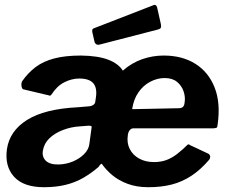

<svg xmlns="http://www.w3.org/2000/svg" viewBox="-20 -772 958 802"><path d="M537 -236Q529 -236 522.5 -229Q516 -222 514 -208Q509 -175 522 -149.5Q535 -124 561.5 -109.5Q588 -95 623 -95Q652 -95 675 -103.5Q698 -112 720 -129Q742 -146 764 -168Q769 -170 771.5 -167.5Q774 -165 782 -162L848 -131Q854 -129 857 -122Q860 -115 854 -105Q817 -62 778.5 -37Q740 -12 696.5 -1Q653 10 600 10Q551 10 513.5 -4Q476 -18 449.5 -40Q423 -62 405 -88Q402 -88 398 -83.5Q394 -79 392 -75Q362 -49 328.5 -29.5Q295 -10 254.5 0Q214 10 164 10Q78 10 38.5 -34Q-1 -78 9 -149Q20 -225 93 -271Q166 -317 305 -324L353 -328Q360 -328 368.5 -333Q377 -338 378 -347L381 -368Q386 -406 369 -425Q352 -444 311 -444Q280 -444 249 -428.5Q218 -413 195 -377Q190 -371 187 -372.5Q184 -374 174 -376L77 -399Q72 -401 70 -411.5Q68 -422 72 -432Q97 -468 129 -492Q161 -516 207 -528Q253 -540 318 -540Q390 -539 432.5 -522.5Q475 -506 493 -477Q531 -510 574.5 -525Q618 -540 664 -540Q741 -540 796 -505.5Q851 -471 876.5 -406.5Q902 -342 889 -251Q888 -242 886 -239.5Q884 -237 872 -236H537ZM668 -446Q637 -446 607.5 -430.5Q578 -415 558 -386Q538 -357 532 -316L728 -320Q738 -320 744 -325.5Q750 -331 751 -343Q755 -366 747 -390Q739 -414 719.5 -430Q700 -446 668 -446ZM362 -235Q364 -243 361.5 -245Q359 -247 350 -247L312 -244Q277 -242 243 -229Q209 -216 186.5 -194.5Q164 -173 159 -142Q155 -116 172 -100Q189 -84 226 -85Q257 -86 284.5 -97.5Q312 -109 331 -128Q350 -147 353 -169L362 -235ZM637 -738 652 -671Q654 -662 652 -656.5Q650 -651 637 -648L397 -586Q387 -583 381 -588Q375 -593 374 -601L366 -636Q363 -650 370 -653L620 -750Q625 -753 630 -750.5Q635 -748 637 -738Z"/></svg>

Font: Libre Franklin Thin
Style: Bold Italic
Weight: 700
Italic angle: -8°
Version: Version 3.000